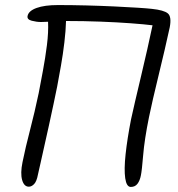

<svg xmlns="http://www.w3.org/2000/svg" viewBox="-20 -727 703 759"><path d="M94 11Q75 11 67.5 -15.5Q60 -42 69 -86Q81 -145 99 -214Q117 -283 133 -359Q140 -396 149.5 -446.5Q159 -497 165.5 -548.5Q172 -600 170 -641Q163 -641 156 -640.5Q149 -640 142 -640Q125 -640 105.5 -645Q86 -650 89 -664Q93 -684 124.5 -695.5Q156 -707 209 -707Q264 -707 322 -705.5Q380 -704 432.5 -701.5Q485 -699 524 -696.5Q563 -694 580 -692Q628 -687 643.5 -674Q659 -661 651 -619Q642 -577 630.5 -528Q619 -479 607 -429.5Q595 -380 585 -337Q575 -294 569 -264Q551 -175 546 -114Q541 -53 537 -34Q533 -13 523.5 -0.5Q514 12 497 12Q480 12 475 -22.5Q470 -57 476.5 -117.5Q483 -178 498 -255Q504 -283 514.5 -328Q525 -373 537.5 -425.5Q550 -478 562 -531Q574 -584 583 -627Q551 -631 497 -635Q443 -639 377 -641.5Q311 -644 241 -644Q240 -606 234.5 -559.5Q229 -513 221 -467.5Q213 -422 206 -385Q200 -355 191.5 -315Q183 -275 173.5 -231.5Q164 -188 155 -148.5Q146 -109 139.5 -79Q133 -49 130 -37Q125 -10 115 0.5Q105 11 94 11Z"/></svg>

Font: Shantell Sans Normal
Style: Italic
Weight: 300
Italic angle: -11.31°
Designer: Stephen Nixon, Anya Danilova, Shantell Martin
Foundry: Arrow Type
Version: Version 1.008;[a672d596b]